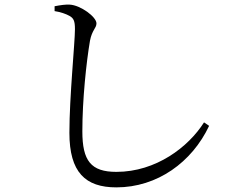

<svg xmlns="http://www.w3.org/2000/svg" viewBox="-20 -771 1040 830"><path d="M281 -702C298 -692 304 -681 304 -645C304 -587 280 -352 280 -197C280 -26 349 39 483 39C660 39 810 -70 884 -227L862 -242C795 -136 655 -28 483 -28C373 -28 336 -76 336 -203C336 -339 353 -501 369 -595C378 -642 397 -649 397 -670C397 -698 328 -749 281 -751C263 -752 242 -749 216 -744V-723C242 -719 265 -711 281 -702Z"/></svg>

Font: Source Han Serif AKR9
Style: Regular
Weight: 400
Designer: Ryoko NISHIZUKA 西塚涼子 (kana & ideographs); Frank Grießhammer (Latin, Greek & Cyrillic); Sandoll Communications 산돌커뮤니케이션, 
Foundry: Adobe Systems Incorporated
Version: Version 1.005;hotconv 1.0.107;makeotfexe 2.5.65593